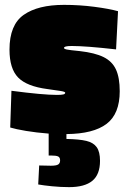

<svg xmlns="http://www.w3.org/2000/svg" viewBox="-20 -538 529 789"><path d="M253 13V33Q306 34 335 41Q364 48 377.5 67Q391 86 391 123Q391 179 359.5 205Q328 231 264 231Q230 231 194.5 227.5Q159 224 137 220L141 142L189 143Q211 143 219 138Q227 133 227 121Q227 109 219 105Q211 101 189 101H180V11Q129 7 87 0Q45 -7 22 -14L27 -165Q156 -148 214 -148Q233 -148 240.5 -150Q248 -152 248 -157Q248 -161 230 -164Q212 -167 175 -172Q90 -183 54.5 -219.5Q19 -256 19 -334Q19 -436 77.5 -477Q136 -518 243 -518Q307 -518 368 -510Q429 -502 465 -492L457 -335Q333 -349 275 -349Q258 -349 250.5 -347Q243 -345 243 -341Q243 -337 254.5 -334.5Q266 -332 308 -328Q370 -321 405.5 -303.5Q441 -286 456.5 -252.5Q472 -219 472 -163Q472 -70 418 -29Q364 12 253 13Z"/></svg>

Font: Cairo Black
Style: Regular
Weight: 900
Designer: Mohamed Gaber, Accademia di Belle Arti di Urbino and others
Foundry: Kief Type Foundry, Accademia di Belle Arti di Urbino and others
Version: Version 3.011